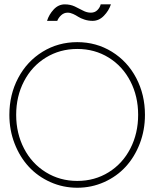

<svg xmlns="http://www.w3.org/2000/svg" viewBox="-20 -870 746 902"><path d="M298 -810.5Q280.5 -810.5 267.5 -798.5Q254.5 -786.5 249 -772H201Q210 -801.5 232.2 -825.5Q254.5 -849.5 284.5 -849.5Q310 -849.5 331 -839.8Q352 -830 370 -820.2Q388 -810.5 407 -810.5Q425.5 -810.5 437.5 -822.5Q449.5 -834.5 453 -849.5H501Q491.5 -820 468.2 -796Q445 -772 415 -772Q395 -772 376.8 -778Q358.5 -784 347.5 -791.2Q336.5 -798.5 323.2 -804.5Q310 -810.5 298 -810.5ZM24 -330.5Q24 -425.5 65.5 -503.8Q107 -582 180.2 -627Q253.5 -672 343 -672Q432.5 -672 505.5 -627Q578.5 -582 619.8 -503.8Q661 -425.5 661 -330.5Q661 -259 636.8 -195.8Q612.5 -132.5 570.5 -86.8Q528.5 -41 469.2 -14.5Q410 12 343 12Q276 12 216.8 -14.5Q157.5 -41 115.2 -86.8Q73 -132.5 48.5 -195.8Q24 -259 24 -330.5ZM343 -20Q425 -20 490.5 -60.8Q556 -101.5 592.5 -172.5Q629 -243.5 629 -330.5Q629 -417.5 592.5 -488.2Q556 -559 490.5 -599.5Q425 -640 343 -640Q261.5 -640 195.5 -599.5Q129.5 -559 92.8 -488.2Q56 -417.5 56 -330.5Q56 -243.5 92.8 -172.5Q129.5 -101.5 195.5 -60.8Q261.5 -20 343 -20Z"/></svg>

Font: League Spartan ExtraLight
Style: Regular
Weight: 200
Foundry: The League of Moveable Type
Version: Version 2.002